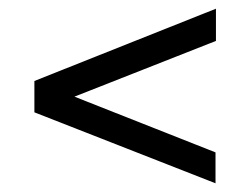

<svg xmlns="http://www.w3.org/2000/svg" viewBox="-20 -578 568 441"><path d="M151 -356 476 -484V-558L59 -392V-320L475 -157V-228Z"/></svg>

Font: Cheyenne Sans Light
Style: Italic
Weight: 300
Italic angle: -8.13011°
Designer: The Public Sans project authors (U.S. Web Design System), Libre Franklin designed by Pablo Impallari and Rodrigo Fuenzal
Foundry: The Cheyenne Sans Project Authors
Version: Version 2.007